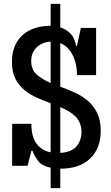

<svg xmlns="http://www.w3.org/2000/svg" viewBox="-20 -865 576 997"><path d="M243 112V6Q197 -4 178 -29Q159 -54 149 -82H143L123 -4H43V-222H143Q143 -153 170.5 -118Q198 -83 243 -74V-329Q207 -342 171 -358Q135 -374 106.5 -397.5Q78 -421 60 -456Q42 -491 42 -544Q42 -591 57 -626Q72 -661 99 -684.5Q126 -708 162.5 -719.5Q199 -731 243 -731V-845H293V-723Q324 -713 346 -690.5Q368 -668 375 -627H380L400 -720H479V-475H380Q380 -500 375 -526Q370 -552 359.5 -574.5Q349 -597 332.5 -614.5Q316 -632 293 -641V-415Q330 -401 367.5 -384.5Q405 -368 435 -342.5Q465 -317 484 -279.5Q503 -242 503 -187Q503 -94 448 -41.5Q393 11 293 11V112ZM403 -180Q403 -206 394.5 -226Q386 -246 371 -261Q356 -276 336 -287.5Q316 -299 293 -309V-71Q353 -75 378 -106Q403 -137 403 -180ZM142 -548Q142 -503 170.5 -478Q199 -453 243 -434V-649Q201 -647 171.5 -620Q142 -593 142 -548Z"/></svg>

Font: HermeneusOne
Style: Regular
Weight: 400
Designer: Rodrigo Fuenzalida, Pablo Impallari
Foundry: Pablo Impallari, Rodrigo Fuenzalida
Version: Version 1.000; ttfautohint (v0.8) -G 200 -r 50